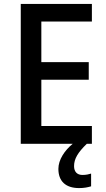

<svg xmlns="http://www.w3.org/2000/svg" viewBox="-20 -734 543 980"><path d="M358 114C358 76 378 44 423 0H449V-91H191V-327H433V-417H191V-624H449V-714H86V0H351C310 34 278 81 278 128C278 190 314 226 384 226C410 226 428 222 445 217V152C435 155 421 159 401 159C374 159 358 143 358 114Z"/></svg>

Font: Noto Sans SemiCondensed Medium
Style: Regular
Weight: 500
Width: 4
Designer: Monotype Design Team
Foundry: Monotype Imaging Inc.
Version: Version 2.013